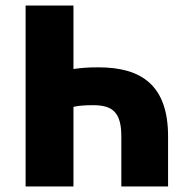

<svg xmlns="http://www.w3.org/2000/svg" viewBox="-20 -670 682 690"><path d="M72 0H244V-286C262 -290 282 -292 316 -292C388 -292 416 -262 416 -180V0H584V-180C584 -362 490 -428 334 -428C294 -428 272 -426 244 -422V-650H72Z"/></svg>

Font: Giro Sans Black
Style: Regular
Weight: 900
Designer: Paul D. Hunt
Foundry: Adobe Systems Incorporated
Version: Version 1.000;PS 1.0;hotconv 1.0.88;makeotf.lib2.5.647800